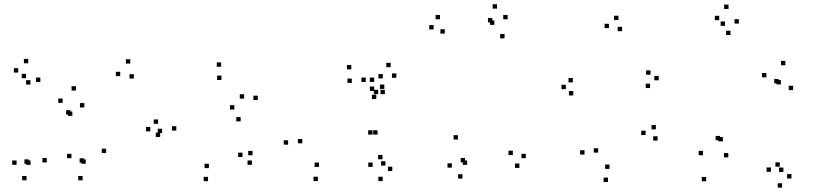

<svg xmlns="http://www.w3.org/2000/svg" viewBox="-20 -808 3760 880"><path d="M194.5 -63.5V-83.5H174.5V-63.5ZM303 -283V-303H283V-283ZM311.5 -277V-297H291.5V-277ZM307.5 -83V-103H287.5V-83ZM358.5 18.5V-1.5H338.5V18.5ZM466.5 -106.5V-126.5H446.5V-106.5ZM593.5 -448V-468H573.5V-448ZM577 -516.5V-536.5H557V-516.5ZM531 -459V-479H511V-459ZM373 -57.5V-77.5H353V-57.5ZM365 -62.5V-82.5H345V-62.5ZM366.5 -315.5V-335.5H346.5V-315.5ZM328 -393V-413H308V-393ZM267 -336.5V-356.5H247V-336.5ZM120 -52.5V-72.5H100V-52.5ZM112 -57.5V-77.5H92V-57.5ZM165 -432.5V-452.5H145V-432.5ZM109.5 -518V-538H89.5V-518ZM63.5 -475.5V-495.5H43.5V-475.5ZM119.5 -420.5V-440.5H99.5V-420.5ZM99.5 -449.5V-469.5H79.5V-449.5ZM56 -52.5V-72.5H36V-52.5ZM101.5 18.5V-1.5H81.5V18.5Z M1134.5 -52.5V-72.5H1114.5V-52.5ZM1137.5 -96.5V-116.5H1117.5V-96.5ZM1091.5 -88.5V-108.5H1071.5V-88.5ZM937.5 -37.5V-57.5H917.5V-37.5ZM788 -209.5V-229.5H768V-209.5ZM995 -441.5V-461.5H975V-441.5ZM1099 -356V-376H1079V-356ZM1054 -306V-326H1034V-306ZM704.5 -240.5V-260.5H684.5V-240.5ZM669 -206V-226H649V-206ZM714 -180V-200H694V-180ZM1083 -251.5V-271.5H1063V-251.5ZM1161.5 -349.5V-369.5H1141.5V-349.5ZM993.5 -502V-522H973.5V-502ZM723 -198V-218H703V-198ZM933.5 22.5V2.5H913.5V22.5Z M1687.5 -191V-211H1667.5V-191ZM1710.5 -191V-211H1690.5V-191ZM1744 -376.5V-396.5H1724V-376.5ZM1713.5 -376.5V-396.5H1693.5V-376.5ZM1442 -43V-63H1422V-43ZM1365.5 -151V-171H1345.5V-151ZM1592.5 -428V-448H1572.5V-428ZM1695 -391.5V-411.5H1675V-391.5ZM1695 -432.5V-452.5H1675V-432.5ZM1656.5 -432.5V-452.5H1636.5V-432.5ZM1704.5 -354V-374H1684.5V-354ZM1741.5 -400.5V-420.5H1721.5V-400.5ZM1590 -490V-510H1570V-490ZM1300.5 -145V-165H1280.5V-145ZM1437 22V2H1417V22ZM1778 -24V-44H1758V-24ZM1733 -78V-98H1713V-78ZM1746.5 -49V-69H1726.5V-49ZM1796.5 -451.5V-471.5H1776.5V-451.5ZM1770.5 -500V-520H1750.5V-500ZM1734.5 -448.5V-468.5H1714.5V-448.5ZM1688 -43V-63H1668V-43ZM1734 22V2H1714V22Z M2360.5 -38.5V-58.5H2340.5V-38.5ZM2390 -83V-103H2370V-83ZM2330.5 -97.5V-117.5H2310.5V-97.5ZM2121 -52.5V-72.5H2101V-52.5ZM2111.5 -64V-84H2091.5V-64ZM2292.5 -632V-652H2272.5V-632ZM2306.5 -719.5V-739.5H2286.5V-719.5ZM2258 -768.5V-788.5H2238V-768.5ZM1996.5 -719.5V-739.5H1976.5V-719.5ZM1967.5 -673V-693H1947.5V-673ZM2018.5 -654V-674H1998.5V-654ZM2236.5 -705.5V-725.5H2216.5V-705.5ZM2246 -694V-714H2226V-694ZM2079 -168.5V-188.5H2059V-168.5ZM2051 -39.5V-59.5H2031V-39.5ZM2099.5 10.5V-9.5H2079.5V10.5Z M2994 -163.5V-183.5H2974V-163.5ZM2986 -215V-235H2966V-215ZM2939 -189V-209H2919V-189ZM2773.5 -34V-54H2753.5V-34ZM2721.5 -108.5V-128.5H2701.5V-108.5ZM2831 -665V-685H2811V-665ZM2814.5 -716V-736H2794.5V-716ZM2771 -679V-699H2751V-679ZM2659 -99.5V-119.5H2639V-99.5ZM2766.5 26V6H2746.5V26ZM2959.5 -404.5V-424.5H2939.5V-404.5ZM2999 -440V-460H2979V-440ZM2961.5 -465.5V-485.5H2941.5V-465.5ZM2605.5 -430.5V-450.5H2585.5V-430.5ZM2573.5 -399.5V-419.5H2553.5V-399.5ZM2607.5 -370.5V-390.5H2587.5V-370.5Z M3607.5 10V-10H3587.5V10ZM3554 -44V-64H3534V-44ZM3570.5 -20V-40H3550.5V-20ZM3615 -395V-415H3595V-395ZM3579.5 -509V-529H3559.5V-509ZM3492.5 -453.5V-473.5H3472.5V-453.5ZM3293 -160V-180H3273V-160ZM3280 -165V-185H3260V-165ZM3366.5 -700V-720H3346.5V-700ZM3319 -767V-787H3299V-767ZM3276.5 -715.5V-735.5H3256.5V-715.5ZM3328 -647.5V-667.5H3308V-647.5ZM3303 -689.5V-709.5H3283V-689.5ZM3202 -96.5V-116.5H3182V-96.5ZM3216.5 23V3H3196.5V23ZM3318 -86.5V-106.5H3298V-86.5ZM3548.5 -426V-446H3528.5V-426ZM3559 -421V-441H3539V-421ZM3513.5 -20.5V-40.5H3493.5V-20.5ZM3564.5 52V32H3544.5V52Z"/></svg>

Font: Monaspace Radon Dots Var
Style: Regular
Weight: 400
Designer: Riley Cran and the Lettermatic Team
Version: Version 1.100 (Monaspace Radon Dots)